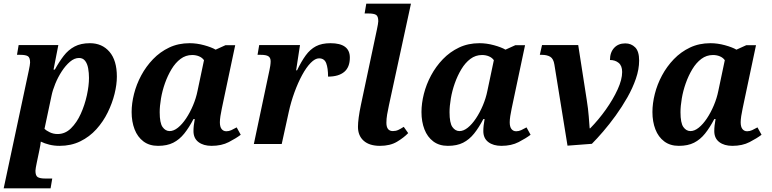

<svg xmlns="http://www.w3.org/2000/svg" viewBox="-50 -780 4179 1040"><path d="M106 -398Q109 -411 111 -424Q113 -437 113 -441Q113 -468 101 -475.5Q89 -483 60 -483H42L51 -536H266L240 -403H247Q270 -445 295 -477.5Q320 -510 354 -528Q388 -546 437 -546Q503 -546 543 -499.5Q583 -453 583 -365Q583 -322 570.5 -271.5Q558 -221 533.5 -171Q509 -121 472 -80Q435 -39 385 -14.5Q335 10 273 10Q243 10 217 3.5Q191 -3 171 -13Q170 -5 168 9Q166 23 163 35L149 102Q146 115 144 128Q142 141 142 145Q142 172 154.5 179.5Q167 187 195 187H233L224 240H-30ZM262 -54Q303 -54 334.5 -85Q366 -116 387.5 -163.5Q409 -211 420.5 -263.5Q432 -316 432 -358Q432 -385 427.5 -410Q423 -435 411 -450.5Q399 -466 378 -466Q353 -466 329 -445.5Q305 -425 284.5 -393.5Q264 -362 249.5 -326.5Q235 -291 229 -261L191 -82Q200 -73 219.5 -63.5Q239 -54 262 -54Z M806 10Q759 10 727 -14Q695 -38 679 -79.5Q663 -121 663 -173Q663 -220 676 -271.5Q689 -323 715 -371.5Q741 -420 779 -459.5Q817 -499 866.5 -522.5Q916 -546 977 -546Q1016 -546 1056 -535Q1096 -524 1118 -511L1171 -535H1224L1158 -223Q1156 -212 1151.5 -192Q1147 -172 1144 -151.5Q1141 -131 1141 -118Q1141 -93 1150.5 -81Q1160 -69 1176 -69Q1190 -69 1203 -75Q1216 -81 1232 -90L1254 -50Q1229 -31 1189.5 -10.5Q1150 10 1096 10Q1052 10 1025 -10.5Q998 -31 998 -70Q998 -99 1005 -135H998Q974 -89 948 -56.5Q922 -24 888.5 -7Q855 10 806 10ZM869 -70Q891 -70 914 -88.5Q937 -107 958 -138.5Q979 -170 995.5 -209Q1012 -248 1020 -288L1055 -454Q1045 -468 1028 -475Q1011 -482 991 -482Q956 -482 928 -461Q900 -440 879 -405Q858 -370 843.5 -329Q829 -288 822 -246.5Q815 -205 815 -172Q815 -114 830.5 -92Q846 -70 869 -70Z M1410 -402Q1412 -410 1414 -424Q1416 -438 1416 -448Q1416 -467 1404 -475Q1392 -483 1363 -483H1345L1354 -536H1575L1554 -399H1559Q1582 -447 1606 -480Q1630 -513 1661.5 -529.5Q1693 -546 1740 -546Q1845 -546 1845 -468Q1845 -416 1814.5 -390.5Q1784 -365 1727 -365Q1727 -411 1717 -437.5Q1707 -464 1678 -464Q1657 -464 1633 -439.5Q1609 -415 1586.5 -373.5Q1564 -332 1545 -280Q1526 -228 1514 -173L1476 0H1325Z M2008 10Q1951 10 1920 -17.5Q1889 -45 1889 -93Q1889 -114 1893 -144Q1897 -174 1905 -212L1992 -622Q1995 -635 1997 -648Q1999 -661 1999 -665Q1999 -692 1987 -699.5Q1975 -707 1946 -707H1925L1934 -760H2176L2057 -211Q2051 -184 2047 -160Q2043 -136 2043 -115Q2043 -70 2078 -70Q2094 -70 2107 -76Q2120 -82 2137 -93L2161 -59Q2137 -34 2100 -12Q2063 10 2008 10Z M2376 10Q2329 10 2297 -14Q2265 -38 2249 -79.5Q2233 -121 2233 -173Q2233 -220 2246 -271.5Q2259 -323 2285 -371.5Q2311 -420 2349 -459.5Q2387 -499 2436.5 -522.5Q2486 -546 2547 -546Q2586 -546 2626 -535Q2666 -524 2688 -511L2741 -535H2794L2728 -223Q2726 -212 2721.5 -192Q2717 -172 2714 -151.5Q2711 -131 2711 -118Q2711 -93 2720.5 -81Q2730 -69 2746 -69Q2760 -69 2773 -75Q2786 -81 2802 -90L2824 -50Q2799 -31 2759.5 -10.5Q2720 10 2666 10Q2622 10 2595 -10.5Q2568 -31 2568 -70Q2568 -99 2575 -135H2568Q2544 -89 2518 -56.5Q2492 -24 2458.5 -7Q2425 10 2376 10ZM2439 -70Q2461 -70 2484 -88.5Q2507 -107 2528 -138.5Q2549 -170 2565.5 -209Q2582 -248 2590 -288L2625 -454Q2615 -468 2598 -475Q2581 -482 2561 -482Q2526 -482 2498 -461Q2470 -440 2449 -405Q2428 -370 2413.5 -329Q2399 -288 2392 -246.5Q2385 -205 2385 -172Q2385 -114 2400.5 -92Q2416 -70 2439 -70Z M2953 -430Q2948 -462 2930.5 -472.5Q2913 -483 2884 -483H2874L2886 -536H3082L3128 -240Q3136 -190 3139 -150Q3142 -110 3144 -85H3147Q3193 -132 3232 -187Q3271 -242 3295.5 -295.5Q3320 -349 3320 -390Q3320 -424 3301 -439.5Q3282 -455 3254 -455Q3254 -496 3276.5 -520.5Q3299 -545 3337 -545Q3369 -545 3390.5 -523.5Q3412 -502 3412 -452Q3412 -405 3394.5 -354Q3377 -303 3348 -252Q3319 -201 3285 -154Q3251 -107 3217 -67.5Q3183 -28 3156 -1L3024 9Z M3627 10Q3580 10 3548 -14Q3516 -38 3500 -79.5Q3484 -121 3484 -173Q3484 -220 3497 -271.5Q3510 -323 3536 -371.5Q3562 -420 3600 -459.5Q3638 -499 3687.5 -522.5Q3737 -546 3798 -546Q3837 -546 3877 -535Q3917 -524 3939 -511L3992 -535H4045L3979 -223Q3977 -212 3972.5 -192Q3968 -172 3965 -151.5Q3962 -131 3962 -118Q3962 -93 3971.5 -81Q3981 -69 3997 -69Q4011 -69 4024 -75Q4037 -81 4053 -90L4075 -50Q4050 -31 4010.5 -10.5Q3971 10 3917 10Q3873 10 3846 -10.5Q3819 -31 3819 -70Q3819 -99 3826 -135H3819Q3795 -89 3769 -56.5Q3743 -24 3709.5 -7Q3676 10 3627 10ZM3690 -70Q3712 -70 3735 -88.5Q3758 -107 3779 -138.5Q3800 -170 3816.5 -209Q3833 -248 3841 -288L3876 -454Q3866 -468 3849 -475Q3832 -482 3812 -482Q3777 -482 3749 -461Q3721 -440 3700 -405Q3679 -370 3664.5 -329Q3650 -288 3643 -246.5Q3636 -205 3636 -172Q3636 -114 3651.5 -92Q3667 -70 3690 -70Z"/></svg>

Font: Noto Serif
Style: Bold Italic
Weight: 700
Italic angle: -12°
Designer: Monotype Design Team
Foundry: Monotype Imaging Inc.
Version: Version 2.013